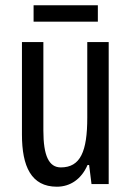

<svg xmlns="http://www.w3.org/2000/svg" viewBox="-20 -762 496 726"><path d="M350 -742H107V-680H350ZM391 -603H310V-317C310 -189 284 -129 210 -129C165 -129 144 -173 144 -268V-603H63V-253C63 -133 98 -56 195 -56C246 -56 288 -85 311 -138H317L326 -66H391Z"/></svg>

Font: Noto Sans Malayalam UI ExtraCondensed
Style: Regular
Weight: 400
Width: 2
Designer: Jelle Bosma - Monotype Design Team
Foundry: Monotype Imaging Inc.
Version: Version 2.104